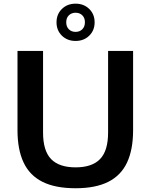

<svg xmlns="http://www.w3.org/2000/svg" viewBox="-20 -1018 822 1048"><path d="M392.5 9.5Q282 9.5 212 -25.5Q142 -60.5 108.8 -131Q75.5 -201.5 75.5 -307.5V-740H215V-294.5Q215 -195 258.8 -149.8Q302.5 -104.5 392.5 -104.5Q482.5 -104.5 526.2 -149.8Q570 -195 570 -294.5V-740H706.5V-307.5Q706.5 -201.5 673.5 -131Q640.5 -60.5 571 -25.5Q501.5 9.5 392.5 9.5ZM392.5 -794.5Q347.5 -794.5 318 -823.2Q288.5 -852 288.5 -896Q288.5 -940.5 318 -969.2Q347.5 -998 392.5 -998Q437.5 -998 467 -969.2Q496.5 -940.5 496.5 -896Q496.5 -852 467 -823.2Q437.5 -794.5 392.5 -794.5ZM392.5 -844Q415 -844 429.2 -858.2Q443.5 -872.5 443.5 -896.5Q443.5 -920.5 429.2 -934.5Q415 -948.5 392.5 -948.5Q370.5 -948.5 356 -934.5Q341.5 -920.5 341.5 -896.5Q341.5 -872.5 355.8 -858.2Q370 -844 392.5 -844Z"/></svg>

Font: Encode Sans SemiExpanded SemiBold
Style: Regular
Weight: 600
Width: 6
Designer: Multiple Designers
Foundry: Impallari Type
Version: Version 3.002